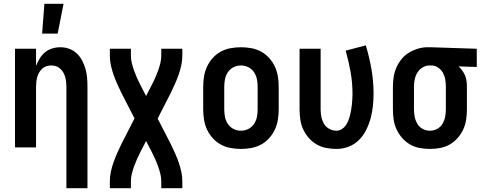

<svg xmlns="http://www.w3.org/2000/svg" viewBox="-20 -777 2540 1012"><path d="M330 215V-320Q330 -333 328.5 -346Q327 -359 323.5 -371.5Q320 -384 313.5 -395Q307 -406 297.5 -415Q288 -424 275.5 -428Q263 -432 250 -432Q237 -432 224.5 -428Q212 -424 202.5 -415Q193 -406 186.5 -395Q180 -384 176.5 -371.5Q173 -359 171.5 -346Q170 -333 170 -320V0H59V-520H170V-430Q178 -450 189.5 -469Q201 -488 217.5 -501.5Q234 -515 255 -521.5Q276 -528 298 -528Q322 -528 344.5 -520Q367 -512 384.5 -495.5Q402 -479 413 -458Q424 -437 430.5 -414Q437 -391 439 -367.5Q441 -344 441 -320V215ZM202 -600 214 -757H315L284 -600Z M559 215V178Q559 153 564.5 127.5Q570 102 578.5 78Q587 54 597.5 30.5Q608 7 619 -16L689 -153L619 -289Q608 -312 597.5 -335.5Q587 -359 578.5 -383Q570 -407 564.5 -432.5Q559 -458 559 -483V-520H670V-483Q670 -463 675 -443.5Q680 -424 686.5 -405.5Q693 -387 701 -369Q709 -351 718 -333L750 -271L782 -333Q791 -351 799 -369Q807 -387 813.5 -405.5Q820 -424 825 -443.5Q830 -463 830 -483V-520H941V-483Q941 -458 935.5 -432.5Q930 -407 921.5 -383Q913 -359 902.5 -335.5Q892 -312 881 -289L811 -152L881 -16Q892 7 902.5 30.5Q913 54 921.5 78Q930 102 935.5 127.5Q941 153 941 178V215H830V178Q830 158 825 138.5Q820 119 813.5 100.5Q807 82 799 64Q791 46 782 28L750 -34L718 28Q709 46 701 64Q693 82 686.5 100.5Q680 119 675 138.5Q670 158 670 178V215Z M1250 8Q1223 8 1195.5 3Q1168 -2 1144 -15Q1120 -28 1101.5 -48.5Q1083 -69 1071.5 -93.5Q1060 -118 1055.5 -145.5Q1051 -173 1051 -200V-320Q1051 -347 1055.5 -374.5Q1060 -402 1071.5 -426.5Q1083 -451 1101.5 -471.5Q1120 -492 1144 -505Q1168 -518 1195.5 -523Q1223 -528 1250 -528Q1277 -528 1304.5 -523Q1332 -518 1356 -505Q1380 -492 1398.5 -471.5Q1417 -451 1428.5 -426.5Q1440 -402 1444.5 -374.5Q1449 -347 1449 -320V-200Q1449 -173 1444.5 -145.5Q1440 -118 1428.5 -93.5Q1417 -69 1398.5 -48.5Q1380 -28 1356 -15Q1332 -2 1304.5 3Q1277 8 1250 8ZM1250 -88Q1270 -88 1288.5 -97Q1307 -106 1318.5 -123Q1330 -140 1334 -160Q1338 -180 1338 -200V-320Q1338 -340 1334 -360Q1330 -380 1318.5 -397Q1307 -414 1288.5 -423Q1270 -432 1250 -432Q1230 -432 1211.5 -423Q1193 -414 1181.5 -397Q1170 -380 1166 -360Q1162 -340 1162 -320V-200Q1162 -180 1166 -160Q1170 -140 1181.5 -123Q1193 -106 1211.5 -97Q1230 -88 1250 -88Z M1754 8Q1727 8 1700 3Q1673 -2 1649.5 -15.5Q1626 -29 1608 -49.5Q1590 -70 1578.5 -94.5Q1567 -119 1563 -146Q1559 -173 1559 -200V-520H1670V-200Q1670 -180 1674 -160.5Q1678 -141 1688 -124Q1698 -107 1716 -97.5Q1734 -88 1754 -88Q1768 -88 1781 -96Q1794 -104 1802 -115.5Q1810 -127 1815.5 -140.5Q1821 -154 1824.5 -168Q1828 -182 1830.5 -196Q1833 -210 1834.5 -224.5Q1836 -239 1837 -253.5Q1838 -268 1838 -282Q1838 -340 1828 -397Q1818 -454 1802 -510L1908 -538Q1927 -476 1938 -412Q1949 -348 1949 -283Q1949 -250 1945.5 -217.5Q1942 -185 1933.5 -153.5Q1925 -122 1910 -92Q1895 -62 1872 -39Q1849 -16 1818 -4Q1787 8 1754 8Z M2246 8Q2219 8 2192 3Q2165 -2 2141.5 -15.5Q2118 -29 2100 -49.5Q2082 -70 2070.5 -94.5Q2059 -119 2055 -146Q2051 -173 2051 -200V-320Q2051 -346 2055 -372Q2059 -398 2069.5 -421.5Q2080 -445 2096.5 -465.5Q2113 -486 2135.5 -499.5Q2158 -513 2183 -520.5Q2208 -528 2234 -528H2250L2493 -520V-424L2397 -427Q2408 -417 2417 -404.5Q2426 -392 2431.5 -378.5Q2437 -365 2439 -350Q2441 -335 2441 -320V-200Q2441 -173 2437 -146Q2433 -119 2421.5 -94.5Q2410 -70 2392 -49.5Q2374 -29 2350.5 -15.5Q2327 -2 2300 3Q2273 8 2246 8ZM2246 -88Q2266 -88 2284 -97.5Q2302 -107 2312 -124Q2322 -141 2326 -160.5Q2330 -180 2330 -200V-320Q2330 -339 2327 -357.5Q2324 -376 2315 -392.5Q2306 -409 2290.5 -420Q2275 -431 2256 -432H2244Q2225 -432 2207.5 -421.5Q2190 -411 2180 -394.5Q2170 -378 2166 -358.5Q2162 -339 2162 -320V-200Q2162 -180 2166 -160.5Q2170 -141 2180 -124Q2190 -107 2208 -97.5Q2226 -88 2246 -88Z"/></svg>

Font: Iosevka Term Curly
Style: Bold
Weight: 700
Designer: Belleve Invis
Foundry: Belleve Invis
Version: Version 32.3.0